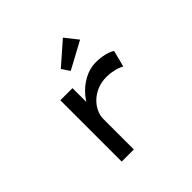

<svg xmlns="http://www.w3.org/2000/svg" viewBox="-190 -972 1162 1162"><g transform="rotate(-45 390.5 -391.0)"><path d="M220 0V-525H324V-334L294 -340Q310 -394 347 -438.5Q384 -483 433 -509.5Q482 -536 534 -536Q571 -536 606 -528Q641 -520 661 -506L634 -400Q612 -413 579.5 -420.5Q547 -428 519 -428Q474 -428 438 -413Q402 -398 376.5 -373.5Q351 -349 337.5 -319.5Q324 -290 324 -260V0ZM390 -606 356 -657 499 -782 564 -700Z"/></g></svg>

Font: Lexend Zetta
Style: Regular
Weight: 400
Designer: Bonnie Shaver-Troup, Thomas Jockin
Foundry: Lexend
Version: Version 1.007